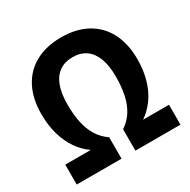

<svg xmlns="http://www.w3.org/2000/svg" viewBox="-162 -877 1016 1029"><g transform="rotate(-30 346.0 -362.5)"><path d="M346.7 -602.5Q298.3 -602.5 264.6 -579.3Q231 -556.2 213.6 -510Q196.3 -463.9 196.3 -395Q196.3 -334.5 206.5 -285.2Q216.8 -235.8 240 -197.5Q263.2 -159.2 302.2 -132.3V0H24.9V-123H183.1Q142.1 -150.9 112.1 -194.3Q82 -237.8 65.7 -294.9Q49.3 -352.1 49.3 -420.4Q49.3 -516.6 85 -584.7Q120.6 -652.8 187.3 -689Q253.9 -725.1 346.7 -725.1Q437.5 -725.1 503.9 -689.2Q570.3 -653.3 606.4 -585Q642.6 -516.6 642.6 -419.9Q642.6 -351.6 626.2 -294.7Q609.9 -237.8 579.3 -194.8Q548.8 -151.9 506.8 -123H667V0H388.2V-132.3Q428.7 -159.2 452.1 -197.8Q475.6 -236.3 485.8 -286.1Q496.1 -335.9 496.1 -396Q496.1 -463.9 478.8 -509.8Q461.4 -555.7 428 -579.1Q394.5 -602.5 346.7 -602.5Z"/></g></svg>

Font: Open Sans SemiCondensed
Style: Bold
Weight: 700
Width: 4
Designer: Monotype Design Team
Foundry: Monotype Imaging Inc.
Version: Version 3.003